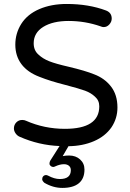

<svg xmlns="http://www.w3.org/2000/svg" viewBox="-20 -712 642 949"><path d="M199.2 191.4Q188.5 181.6 188.5 173.8Q188.5 165 193.8 159.2Q199.2 153.3 208 153.3Q211.9 153.3 217.8 156.2Q249 172.9 275.4 172.9Q330.1 172.9 330.1 128.9Q330.1 115.2 320.8 107.4Q311.5 99.6 295.9 99.6Q276.4 99.6 252.9 110.4Q247.1 113.3 243.2 113.3Q236.3 113.3 230.5 108.4Q224.6 103.5 224.6 96.7Q224.6 88.9 228.5 82L274.4 9.8Q171.9 5.9 77.1 -36.1Q65.4 -41 57.1 -52.7Q48.8 -64.5 48.8 -77.1Q48.8 -94.7 60.5 -106.9Q72.3 -119.1 89.8 -119.1Q100.6 -119.1 108.4 -115.2Q199.2 -75.2 300.8 -75.2Q470.7 -75.2 470.7 -186.5Q470.7 -215.8 449.2 -234.4Q429.7 -252.9 400.4 -263.7Q371.1 -274.4 303.7 -292Q226.6 -311.5 175.8 -332Q116.2 -354.5 85.9 -395Q55.7 -435.5 55.7 -491.2Q55.7 -546.9 85 -593.8Q115.2 -641.6 174.3 -667Q233.4 -692.4 309.6 -692.4Q418 -692.4 503.9 -660.2Q532.2 -649.4 532.2 -620.1Q532.2 -604.5 520.5 -591.3Q508.8 -578.1 492.2 -578.1Q485.4 -578.1 476.6 -582Q400.4 -608.4 319.3 -608.4Q241.2 -608.4 193.8 -579.1Q146.5 -549.8 146.5 -498Q146.5 -462.9 169.9 -442.4Q191.4 -421.9 223.6 -409.2Q255.9 -396.5 320.3 -381.8Q402.3 -362.3 445.3 -344.7Q497.1 -325.2 528.8 -284.2Q560.5 -243.2 560.5 -180.7Q560.5 -127 531.2 -83Q500 -38.1 444.3 -14.2Q388.7 9.8 318.4 10.7L290 59.6Q304.7 56.6 321.3 56.6Q354.5 56.6 376 76.2Q397.5 95.7 397.5 126Q397.5 170.9 369.6 193.8Q341.8 216.8 288.1 216.8Q242.2 216.8 199.2 191.4Z"/></svg>

Font: jf-openhuninn-2.1
Style: Regular
Weight: 400
Designer: [Kosugi Maru]
Designed by MOTOYA      

[Varela Round]
Joe Prince (Latin component); Avraham Cornfeld (Hebrew component)
Foundry: justfont Co., Ltd.
Version: 2.1